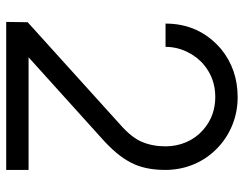

<svg xmlns="http://www.w3.org/2000/svg" viewBox="-106 -700 806 635"><g transform="rotate(90 297.5 -383.0)"><path d="M142.5 -710.5Q209.5 -765.5 302 -765.5Q349 -765.5 391.2 -749Q433.5 -732.5 466.5 -702Q503 -668.5 522.8 -623Q542.5 -577.5 542.5 -526Q542.5 -458 518 -412Q494 -365 436.5 -314.5L170 -74H542.5V0H53L54 -71L392.5 -377Q435 -414 449.5 -448.5Q464.5 -483.5 464.5 -527Q464.5 -563.5 450.5 -595.8Q436.5 -628 410.5 -651Q364.5 -691.5 301 -691.5Q240.5 -691.5 195 -654Q167.5 -631 151.5 -597.2Q135.5 -563.5 135.5 -527H58.5Q58.5 -638.5 142.5 -710.5Z"/></g></svg>

Font: Russisch Sans
Style: Regular
Weight: 400
Designer: Michael Sharanda (font) & Cristiano Sobral (main changes)
Foundry: Michael Sharanda
Version: Version 2.00;October 25, 2020;FontCreator 13.0.0.2681 64-bit